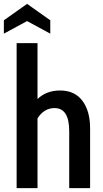

<svg xmlns="http://www.w3.org/2000/svg" viewBox="-37 -973 532 993"><path d="M429 -309V0H321V-295Q321 -414 245 -414Q191 -414 157 -361V0H49V-750H157V-461Q203 -505 274 -505Q349 -505 389 -452Q429 -399 429 -309ZM223 -868V-799L103 -864L-17 -799V-868L103 -953Z"/></svg>

Font: Cabin Condensed SemiBold
Style: Regular
Weight: 600
Width: 3
Designer: Pablo Impallari
Foundry: Pablo Impallari. http://www.impallari.com Igino Marini. http://www.ikern.com
Version: Version 2.001